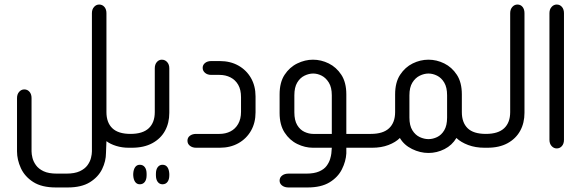

<svg xmlns="http://www.w3.org/2000/svg" viewBox="-20 -651 2559 846"><path d="M562 -61V0H547Q518 0 492 -8Q466 -16 449 -29L447 23Q447 59 430 94Q413 129 376 152Q339 175 278 175H226Q164 175 126.5 151Q89 127 72 90Q55 53 55 16V-219Q55 -236 64.5 -246.5Q74 -257 87 -257Q101 -257 110 -246.5Q119 -236 119 -219V16Q119 28 123 44.5Q127 61 138.5 77Q150 93 172 103.5Q194 114 231 114H272Q309 114 331.5 103.5Q354 93 365.5 77Q377 61 381 44.5Q385 28 385 16V-593Q385 -610 394.5 -620.5Q404 -631 417 -631Q431 -631 440 -620.5Q449 -610 449 -593V-157Q449 -111 475 -86Q501 -61 555 -61Z M549 0V-61H555Q609 -61 635.5 -86Q662 -111 662 -157V-350Q662 -367 671 -377.5Q680 -388 693 -388Q707 -388 716.5 -377.5Q726 -367 726 -350V-154Q726 -109 707 -74.5Q688 -40 651 -20Q614 0 561 0ZM596 161Q583 161 575.5 150.5Q568 140 567 121V115Q568 96 575.5 85.5Q583 75 596 75Q610 75 618 85.5Q626 96 626 115V121Q626 140 618 150.5Q610 161 596 161ZM696 161Q683 161 675 150.5Q667 140 667 121V115Q667 96 675 85.5Q683 75 696 75Q710 75 717.5 85.5Q725 96 726 115V121Q726 140 718 150.5Q710 161 696 161Z M948 0H844Q828 0 817 -8.5Q806 -17 806 -31Q806 -45 817 -53Q828 -61 844 -61H947Q974 -61 995.5 -72Q1017 -83 1029.5 -105Q1042 -127 1042 -158V-223Q1042 -256 1029.5 -277.5Q1017 -299 995.5 -310Q974 -321 947 -321H911Q894 -321 883.5 -330Q873 -339 873 -352Q873 -365 883.5 -373.5Q894 -382 911 -382H948Q995 -382 1030.5 -362Q1066 -342 1086 -307Q1106 -272 1106 -226V-156Q1106 -110 1086 -75Q1066 -40 1030.5 -20Q995 0 948 0Z M1619 0H1506V25Q1504 60 1486.5 95Q1469 130 1432 152.5Q1395 175 1335 175H1251Q1234 175 1223 166.5Q1212 158 1212 145Q1212 131 1223 122.5Q1234 114 1251 114H1329Q1364 114 1386 104.5Q1408 95 1419 80Q1430 65 1434.5 50Q1439 35 1440 25L1442 0H1359Q1324 0 1290 -16.5Q1256 -33 1234 -67Q1212 -101 1212 -153V-235Q1212 -288 1234 -321.5Q1256 -355 1290 -371.5Q1324 -388 1359 -388Q1395 -388 1428.5 -371.5Q1462 -355 1484 -321.5Q1506 -288 1506 -235V-61H1619ZM1442 -61V-231Q1442 -266 1429 -287Q1416 -308 1397.5 -317.5Q1379 -327 1360 -327Q1341 -327 1321.5 -317.5Q1302 -308 1289.5 -287Q1277 -266 1277 -231V-156Q1277 -121 1289.5 -100Q1302 -79 1321.5 -70Q1341 -61 1360 -61Z M2127 -61V0H2115Q2075 0 2043 -12Q2011 -24 1991 -43Q1972 -11 1938.5 6Q1905 23 1868 23Q1831 23 1795.5 5.5Q1760 -12 1742 -43Q1723 -24 1691.5 -12Q1660 0 1620 0H1608V-61H1614Q1668 -61 1694.5 -86Q1721 -111 1721 -157V-235Q1721 -288 1743 -321.5Q1765 -355 1798.5 -371.5Q1832 -388 1868 -388Q1904 -388 1937.5 -371.5Q1971 -355 1993 -321.5Q2015 -288 2015 -235V-157Q2015 -111 2040.5 -86Q2066 -61 2121 -61ZM1950 -133V-231Q1950 -266 1937.5 -287Q1925 -308 1906 -317.5Q1887 -327 1868 -327Q1849 -327 1829.5 -317.5Q1810 -308 1797 -287Q1784 -266 1784 -231V-133Q1784 -98 1797 -77Q1810 -56 1829.5 -47Q1849 -38 1868 -38Q1887 -38 1906 -47Q1925 -56 1937.5 -77Q1950 -98 1950 -133Z M2115 0V-61H2121Q2175 -61 2201.5 -86Q2228 -111 2228 -157V-593Q2228 -610 2237.5 -620.5Q2247 -631 2260 -631Q2274 -631 2282.5 -620.5Q2291 -610 2291 -593V-154Q2291 -109 2272 -74.5Q2253 -40 2216.5 -20Q2180 0 2127 0Z M2401 -593Q2401 -610 2410.5 -620.5Q2420 -631 2433 -631Q2447 -631 2456 -620.5Q2465 -610 2465 -593V-35Q2465 -18 2456 -7.5Q2447 3 2433 3Q2420 3 2410.5 -7.5Q2401 -18 2401 -35Z"/></svg>

Font: Beiruti
Style: Regular
Weight: 400
Designer: Arlette Boutros
Foundry: Boutros
Version: Version 1.41